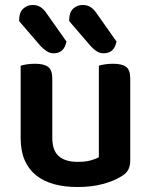

<svg xmlns="http://www.w3.org/2000/svg" viewBox="-20 -736 606 771"><path d="M503 -93Q503 -70 495 -54.5Q487 -39 466 -27Q437 -9 392.5 3Q348 15 291 15Q239 15 197 3.5Q155 -8 125 -32Q95 -56 79 -93Q63 -130 63 -181V-472Q71 -475 86.5 -477.5Q102 -480 121 -480Q156 -480 173 -467.5Q190 -455 190 -421V-183Q190 -131 216.5 -108.5Q243 -86 292 -86Q323 -86 344.5 -92Q366 -98 377 -105V-472Q385 -475 400.5 -477.5Q416 -480 434 -480Q470 -480 486.5 -467.5Q503 -455 503 -421ZM57 -651V-657Q57 -686 73 -701Q89 -716 112 -716Q130 -716 143.5 -707Q157 -698 168 -681L247 -569Q241 -543 228 -532.5Q215 -522 196 -522Q180 -522 167.5 -530.5Q155 -539 144 -550ZM258 -651V-657Q258 -686 273.5 -701Q289 -716 312 -716Q331 -716 344.5 -707Q358 -698 369 -681L448 -569Q442 -543 429 -532.5Q416 -522 396 -522Q381 -522 368.5 -530Q356 -538 345 -550Z"/></svg>

Font: Baloo Paaji 2 SemiBold
Style: Regular
Weight: 600
Designer: Shuchita Grover, Noopur Datye and Ek Type
Foundry: Ek Type
Version: Version 1.640;hotconv 1.0.111;makeotfexe 2.5.65597; ttfautoh